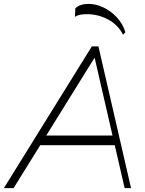

<svg xmlns="http://www.w3.org/2000/svg" viewBox="-73 -969 748 989"><path d="M-53 0 400 -730H434L602 0H569L409 -695L423 -686L-3 0ZM114 -221 123 -271H532L523 -221ZM561 -790Q535 -841 484 -868.5Q433 -896 374 -896Q355 -896 339.5 -893Q324 -890 313 -882L315 -926Q327 -938 344.5 -943.5Q362 -949 384 -949Q420 -949 458 -931.5Q496 -914 527.5 -881Q559 -848 573 -803Z"/></svg>

Font: Savate ExtraLight
Style: Italic
Weight: 200
Italic angle: -11°
Designer: Max Esnée
Foundry: Plomb Type
Version: Version 2.000